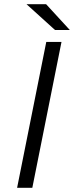

<svg xmlns="http://www.w3.org/2000/svg" viewBox="-20 -901 355 921"><path d="M202 -700H275L135 0H62ZM107 -881H201L315 -757H244Z"/></svg>

Font: Idrija
Style: Italic
Weight: 400
Italic angle: -11.3°
Designer: Julieta Ulanovsky
Foundry: Julieta Ulanovsky
Version: Version 7.200